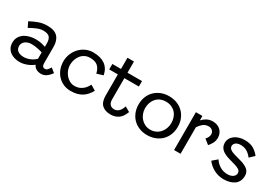

<svg xmlns="http://www.w3.org/2000/svg" viewBox="31 -1771 3892 2747"><g transform="rotate(30 1977.5 -397.5)"><path d="M641.2 8.8Q597.5 8.8 562.5 -8.8Q527.5 -26.2 510 -66.2Q492.5 -52.5 468.8 -38.1Q445 -23.8 416.2 -11.9Q387.5 0 355 7.5Q322.5 15 286.2 15Q245 15 204.4 3.8Q163.8 -7.5 132.5 -30.6Q101.2 -53.8 81.9 -90Q62.5 -126.2 62.5 -175Q62.5 -232.5 87.5 -272.5Q112.5 -312.5 151.2 -336.9Q190 -361.2 237.5 -372.5Q285 -383.8 330 -383.8Q386.2 -383.8 426.9 -374.4Q467.5 -365 496.2 -355V-412.5Q496.2 -478.8 467.5 -511.9Q438.8 -545 361.2 -545Q315 -545 260.6 -522.5Q206.2 -500 147.5 -466.2L106.2 -552.5Q176.2 -588.8 239.4 -611.9Q302.5 -635 380 -635Q498.8 -635 551.2 -577.5Q603.8 -520 603.8 -417.5V-145Q603.8 -81.2 652.5 -81.2Q677.5 -81.2 695.6 -101.9Q713.8 -122.5 728.8 -148.8L797.5 -93.8Q726.2 8.8 641.2 8.8ZM170 -182.5Q170 -128.8 206.9 -102.5Q243.8 -76.2 302.5 -76.2Q358.8 -76.2 409.4 -98.8Q460 -121.2 496.2 -157.5V-262.5Q457.5 -275 408.1 -284.4Q358.8 -293.8 315 -293.8Q251.2 -293.8 210.6 -261.9Q170 -230 170 -182.5Z M1130 8.8Q1062.5 8.8 1007.5 -15.6Q952.5 -40 912.5 -83.1Q872.5 -126.2 850.6 -184.4Q828.8 -242.5 828.8 -310Q828.8 -372.5 851.9 -430.6Q875 -488.8 916.2 -533.8Q957.5 -578.8 1014.4 -605.6Q1071.2 -632.5 1137.5 -632.5Q1258.8 -632.5 1333.1 -580.6Q1407.5 -528.8 1428.8 -422.5L1325 -390Q1308.8 -465 1265.6 -503.8Q1222.5 -542.5 1137.5 -542.5Q1088.8 -542.5 1050.6 -522.5Q1012.5 -502.5 987.5 -470Q962.5 -437.5 949.4 -395.6Q936.2 -353.8 936.2 -310Q936.2 -268.8 951.9 -228.1Q967.5 -187.5 995 -154.4Q1022.5 -121.2 1060 -101.2Q1097.5 -81.2 1142.5 -81.2Q1182.5 -81.2 1213.8 -93.1Q1245 -105 1270 -124.4Q1295 -143.8 1313.1 -168.8Q1331.2 -193.8 1343.8 -218.8L1430 -167.5Q1408.8 -128.8 1381.2 -96.2Q1353.8 -63.8 1317.5 -40Q1281.2 -16.2 1235 -3.8Q1188.8 8.8 1130 8.8Z M1792.5 15Q1697.5 15 1647.5 -33.8Q1597.5 -82.5 1597.5 -186.2V-535H1455V-625H1597.5V-810H1705V-625H1945V-535H1705V-186.2Q1705 -130 1730.6 -102.5Q1756.2 -75 1800 -75Q1840 -75 1872.5 -103.8Q1905 -132.5 1923.8 -195L2006.2 -148.8Q1973.8 -58.8 1918.8 -21.9Q1863.8 15 1792.5 15Z M2391.2 8.8Q2320 8.8 2260.6 -15Q2201.2 -38.8 2158.8 -81.2Q2116.2 -123.8 2092.5 -183.1Q2068.8 -242.5 2068.8 -313.8Q2068.8 -385 2093.1 -443.8Q2117.5 -502.5 2160.6 -544.4Q2203.8 -586.2 2263.1 -609.4Q2322.5 -632.5 2391.2 -632.5Q2461.2 -632.5 2520.6 -610Q2580 -587.5 2623.1 -545.6Q2666.2 -503.8 2691.2 -445Q2716.2 -386.2 2716.2 -313.8Q2716.2 -242.5 2692.5 -183.1Q2668.8 -123.8 2625.6 -81.2Q2582.5 -38.8 2522.5 -15Q2462.5 8.8 2391.2 8.8ZM2176.2 -313.8Q2176.2 -267.5 2191.9 -225.6Q2207.5 -183.8 2235.6 -151.9Q2263.8 -120 2303.1 -100.6Q2342.5 -81.2 2391.2 -81.2Q2441.2 -81.2 2481.2 -100Q2521.2 -118.8 2549.4 -150.6Q2577.5 -182.5 2593.1 -225Q2608.8 -267.5 2608.8 -313.8Q2608.8 -358.8 2595 -400.6Q2581.2 -442.5 2553.8 -473.8Q2526.2 -505 2485.6 -523.8Q2445 -542.5 2391.2 -542.5Q2338.8 -542.5 2298.1 -523.8Q2257.5 -505 2230.6 -473.1Q2203.8 -441.2 2190 -400Q2176.2 -358.8 2176.2 -313.8Z M3141.2 -367.5Q3158.8 -385 3171.2 -409.4Q3183.8 -433.8 3183.8 -460Q3183.8 -495 3159.4 -518.1Q3135 -541.2 3096.2 -541.2Q3043.8 -541.2 3006.2 -510.6Q2968.8 -480 2942.5 -438.8V0H2835V-625H2942.5V-552.5Q2973.8 -586.2 3015.6 -609.4Q3057.5 -632.5 3115 -632.5Q3156.2 -632.5 3188.8 -619.4Q3221.2 -606.2 3243.8 -583.8Q3266.2 -561.2 3278.8 -530.6Q3291.2 -500 3291.2 -465Q3291.2 -412.5 3269.4 -372.5Q3247.5 -332.5 3221.2 -303.8Z M3652.5 8.8Q3607.5 8.8 3566.2 -2.5Q3525 -13.8 3489.4 -33.1Q3453.8 -52.5 3423.8 -78.1Q3393.8 -103.8 3372.5 -133.8L3452.5 -202.5Q3486.2 -148.8 3541.9 -115Q3597.5 -81.2 3666.2 -81.2Q3722.5 -81.2 3756.9 -105.6Q3791.2 -130 3791.2 -167.5Q3791.2 -205 3760.6 -223.8Q3730 -242.5 3682.5 -256.2L3593.8 -281.2Q3555 -292.5 3521.2 -306.9Q3487.5 -321.2 3463.1 -341.2Q3438.8 -361.2 3425 -388.8Q3411.2 -416.2 3411.2 -451.2Q3411.2 -491.2 3428.8 -524.4Q3446.2 -557.5 3478.1 -581.2Q3510 -605 3553.1 -617.5Q3596.2 -630 3646.2 -630Q3732.5 -630 3789.4 -596.2Q3846.2 -562.5 3886.2 -510L3812.5 -438.8Q3776.2 -487.5 3731.2 -513.8Q3686.2 -540 3630 -540Q3575 -540 3546.9 -517.5Q3518.8 -495 3518.8 -462.5Q3518.8 -431.2 3545.6 -410.6Q3572.5 -390 3628.8 -373.8L3723.8 -347.5Q3808.8 -325 3853.8 -288.1Q3898.8 -251.2 3898.8 -187.5Q3898.8 -90 3831.2 -40.6Q3763.8 8.8 3652.5 8.8Z"/></g></svg>

Font: Abordage
Style: Regular
Weight: 400
Designer: Ange Degheest & Eugénie Bidaut
Foundry: Velvetyne Type Foundry
Version: Version 1.000;FEAKit 1.0